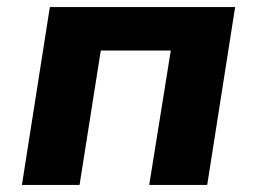

<svg xmlns="http://www.w3.org/2000/svg" viewBox="-20 -523 727 543"><path d="M42 0 121 -503H645L566 0H402L463 -380H265L205 0Z"/></svg>

Font: Nunito Sans 7pt ExtraBold
Style: Italic
Weight: 800
Italic angle: -9°
Designer: Vernon Adams
Foundry: Vernon Adams
Version: Version 3.101;gftools[0.9.27]